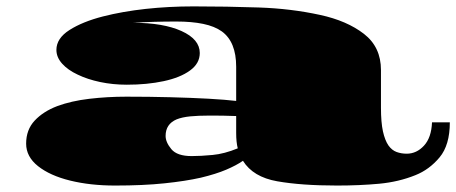

<svg xmlns="http://www.w3.org/2000/svg" viewBox="-20 -553 1414 595"><path d="M336.4 22Q259.8 22 197.3 6.6Q134.8 -8.8 97.9 -38.1Q61 -67.4 61 -107.9Q61 -150.9 87.4 -179.2Q113.8 -207.5 157.2 -224.1Q200.7 -240.2 256.6 -246.8Q312.5 -253.4 371.6 -253.4Q442.4 -253.4 507.8 -251.7Q573.2 -250 626.2 -247.1Q679.2 -244.1 711.9 -240.2V-346.2Q711.9 -423.3 667.5 -455.6Q645 -471.7 609.6 -479Q574.2 -486.3 526.4 -486.3Q455.1 -486.3 392.6 -482.4Q485.8 -482.4 542.5 -456.8Q599.1 -431.2 599.1 -388.7Q599.1 -356.4 568.8 -334.5Q538.6 -312.5 487.3 -301.5Q436 -290.5 373 -290.5Q329.6 -290.5 290.3 -298.8Q251 -307.1 220.7 -321.8Q190.4 -335.9 172.6 -355.7Q154.8 -375.5 154.8 -398.4Q154.8 -434.1 195.3 -460Q235.8 -485.8 298.8 -502Q359.9 -517.6 431.4 -525.4Q502.9 -533.2 579.6 -533.2Q682.1 -533.2 782 -529.8Q881.8 -526.4 971.7 -506.8Q1055.2 -488.8 1107.9 -448Q1160.6 -407.2 1160.6 -335.9V-219.2Q1160.6 -173.8 1166.7 -146Q1172.9 -118.2 1183.6 -102.5Q1194.3 -87.4 1209 -82Q1223.6 -76.7 1240.2 -76.7Q1271 -76.7 1293.9 -101.6Q1316.9 -126.5 1318.8 -173.8H1374Q1374 -103.5 1342.3 -65.4Q1310.5 -27.3 1267.6 -10.3Q1215.8 10.7 1155 16.4Q1094.2 22 1024.9 22Q914.1 22 839.1 8.8Q764.2 -4.4 732.9 -54.7Q712.4 -40.5 680.9 -27.1Q649.4 -13.7 602.5 -2.4Q555.2 8.3 489.7 15.1Q424.3 22 336.4 22ZM574.2 -69.3Q602.5 -69.3 638.9 -72.8Q675.3 -76.2 716.8 -93.3Q711.9 -112.3 711.9 -141.1V-193.4Q690.9 -194.3 669.4 -194.6Q647.9 -194.8 627.9 -194.8Q594.7 -194.8 569.6 -192.4Q544.4 -189.9 527.3 -183.1Q493.2 -168.5 493.2 -131.8Q493.2 -112.3 511 -90.8Q528.8 -69.3 574.2 -69.3Z"/></svg>

Font: Asset
Style: Regular
Weight: 400
Version: Version 1.003; ttfautohint (v1.8.4.7-5d5b)